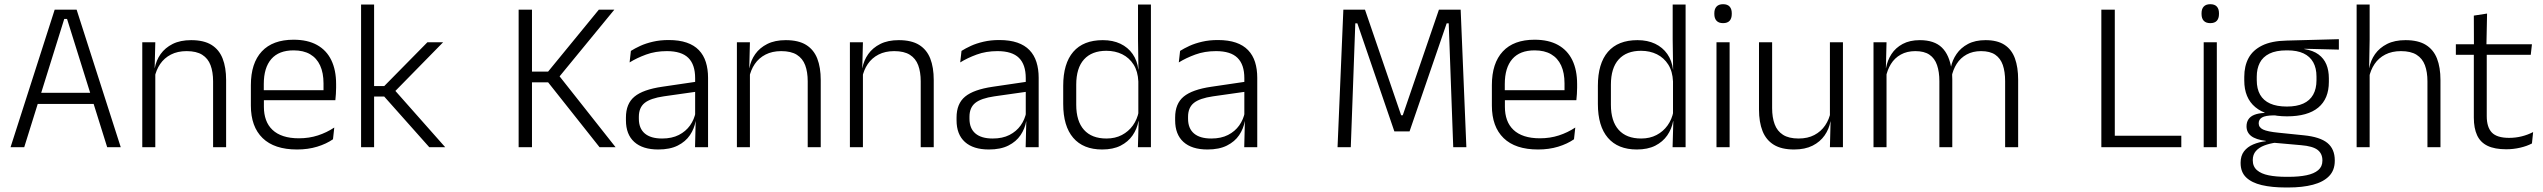

<svg xmlns="http://www.w3.org/2000/svg" viewBox="-20 -684 11816 892"><path d="M92.5 0H29L234 -639H336L541 0H478L291.5 -596H278.5ZM431 -201H138.5V-253H431Z M1030.5 0H970V-306Q970 -349.5 958.2 -381Q946.5 -412.5 919.5 -429.5Q892.5 -446.5 847 -446.5Q805 -446.5 774 -430.5Q743 -414.5 724 -386.5Q705 -358.5 698 -322.5L685.5 -367.5H699Q705.5 -403.5 726.2 -432.8Q747 -462 782.2 -479.8Q817.5 -497.5 868 -497.5Q927 -497.5 962.5 -475.5Q998 -453.5 1014.2 -412.2Q1030.5 -371 1030.5 -312ZM701.5 0H641V-487.5H701.5L698.5 -367L701.5 -364Z M1360 10.5Q1254.5 10.5 1200 -42.5Q1145.5 -95.5 1145.5 -193.5V-288.5Q1145.5 -390.5 1196.2 -445Q1247 -499.5 1344 -499.5Q1409 -499.5 1453 -475Q1497 -450.5 1519.2 -404.5Q1541.5 -358.5 1541.5 -294V-276.5Q1541.5 -262 1540.5 -247.5Q1539.5 -233 1538 -218.5H1482Q1483 -240.5 1483 -260.2Q1483 -280 1483 -296.5Q1483 -345.5 1467.2 -379.8Q1451.5 -414 1420.8 -432Q1390 -450 1344 -450Q1275.5 -450 1240.5 -409.8Q1205.5 -369.5 1205.5 -293.5V-246L1206 -238V-187.5Q1206 -154 1215.8 -127Q1225.5 -100 1245.8 -80.8Q1266 -61.5 1296.8 -51.5Q1327.5 -41.5 1368.5 -41.5Q1416 -41.5 1456.8 -54.8Q1497.5 -68 1533 -91.5L1527 -37Q1496 -15.5 1453.5 -2.5Q1411 10.5 1360 10.5ZM1524.5 -218.5H1177V-265H1524.5Z M2048.5 0H1974.5L1765 -235.5H1710V-284H1765L1965.5 -487.5H2038.5L1809 -253.5V-270.5ZM1718 0H1657.5V-663H1718Z M2840 0H2765.5L2526.5 -301.5H2446V-351.5H2526.5L2762 -639H2834L2573 -321L2572.5 -338.5ZM2451.5 0H2389.5V-639H2451.5Z M3269.5 0H3209L3212 -121.5L3209.5 -131V-288.5V-321Q3209.5 -384 3177.8 -415.2Q3146 -446.5 3078 -446.5Q3025 -446.5 2981.5 -430.5Q2938 -414.5 2905 -394L2911 -447.5Q2929 -459 2954.5 -470.8Q2980 -482.5 3013.2 -490.2Q3046.5 -498 3086.5 -498Q3135.5 -498 3170.2 -486Q3205 -474 3227 -451Q3249 -428 3259.2 -395.5Q3269.5 -363 3269.5 -322.5ZM3038 10.5Q2965.5 10.5 2926.8 -24.5Q2888 -59.5 2888 -125V-138Q2888 -202.5 2927.8 -235.2Q2967.5 -268 3056.5 -281L3219.5 -305L3222.5 -259L3064 -236.5Q3002 -227.5 2975 -205.8Q2948 -184 2948 -141.5V-132.5Q2948 -87.5 2975.5 -64Q3003 -40.5 3056 -40.5Q3101.5 -40.5 3133.8 -57Q3166 -73.5 3185.8 -101.2Q3205.5 -129 3212 -163.5L3224 -120.5H3211.5Q3205.5 -86 3185.2 -56Q3165 -26 3128.8 -7.8Q3092.5 10.5 3038 10.5Z M3793 0H3732.5V-306Q3732.5 -349.5 3720.8 -381Q3709 -412.5 3682 -429.5Q3655 -446.5 3609.5 -446.5Q3567.5 -446.5 3536.5 -430.5Q3505.5 -414.5 3486.5 -386.5Q3467.5 -358.5 3460.5 -322.5L3448 -367.5H3461.5Q3468 -403.5 3488.8 -432.8Q3509.5 -462 3544.8 -479.8Q3580 -497.5 3630.5 -497.5Q3689.5 -497.5 3725 -475.5Q3760.5 -453.5 3776.8 -412.2Q3793 -371 3793 -312ZM3464 0H3403.5V-487.5H3464L3461 -367L3464 -364Z M4318 0H4257.5V-306Q4257.5 -349.5 4245.8 -381Q4234 -412.5 4207 -429.5Q4180 -446.5 4134.5 -446.5Q4092.5 -446.5 4061.5 -430.5Q4030.5 -414.5 4011.5 -386.5Q3992.5 -358.5 3985.5 -322.5L3973 -367.5H3986.5Q3993 -403.5 4013.8 -432.8Q4034.5 -462 4069.8 -479.8Q4105 -497.5 4155.5 -497.5Q4214.5 -497.5 4250 -475.5Q4285.5 -453.5 4301.8 -412.2Q4318 -371 4318 -312ZM3989 0H3928.5V-487.5H3989L3986 -367L3989 -364Z M4805.5 0H4745L4748 -121.5L4745.5 -131V-288.5V-321Q4745.5 -384 4713.8 -415.2Q4682 -446.5 4614 -446.5Q4561 -446.5 4517.5 -430.5Q4474 -414.5 4441 -394L4447 -447.5Q4465 -459 4490.5 -470.8Q4516 -482.5 4549.2 -490.2Q4582.5 -498 4622.5 -498Q4671.5 -498 4706.2 -486Q4741 -474 4763 -451Q4785 -428 4795.2 -395.5Q4805.5 -363 4805.5 -322.5ZM4574 10.5Q4501.5 10.5 4462.8 -24.5Q4424 -59.5 4424 -125V-138Q4424 -202.5 4463.8 -235.2Q4503.5 -268 4592.5 -281L4755.5 -305L4758.5 -259L4600 -236.5Q4538 -227.5 4511 -205.8Q4484 -184 4484 -141.5V-132.5Q4484 -87.5 4511.5 -64Q4539 -40.5 4592 -40.5Q4637.5 -40.5 4669.8 -57Q4702 -73.5 4721.8 -101.2Q4741.5 -129 4748 -163.5L4760 -120.5H4747.5Q4741.5 -86 4721.2 -56Q4701 -26 4664.8 -7.8Q4628.5 10.5 4574 10.5Z M5100.5 10.5Q5012.5 10.5 4966 -43.8Q4919.5 -98 4919.5 -201V-285.5Q4919.5 -389 4966.2 -443.2Q5013 -497.5 5103.5 -497.5Q5150 -497.5 5185.2 -480.8Q5220.5 -464 5242 -433.2Q5263.5 -402.5 5268.5 -361H5288.5L5268.5 -305.5Q5266.5 -352.5 5246.5 -384Q5226.5 -415.5 5193.8 -431.8Q5161 -448 5120 -448Q5052.5 -448 5016.2 -408Q4980 -368 4980 -290.5V-197.5Q4980 -121 5016 -80.8Q5052 -40.5 5120.5 -40.5Q5161 -40.5 5192 -56.8Q5223 -73 5243.2 -101.2Q5263.5 -129.5 5270.5 -166L5286.5 -121H5269Q5262.5 -85 5241.8 -55Q5221 -25 5186 -7.2Q5151 10.5 5100.5 10.5ZM5327 0H5266.5L5270 -122L5268.5 -142V-347.5L5269 -362L5267 -500.5V-663H5327Z M5821 0H5760.5L5763.5 -121.5L5761 -131V-288.5V-321Q5761 -384 5729.2 -415.2Q5697.5 -446.5 5629.5 -446.5Q5576.5 -446.5 5533 -430.5Q5489.5 -414.5 5456.5 -394L5462.5 -447.5Q5480.5 -459 5506 -470.8Q5531.5 -482.5 5564.8 -490.2Q5598 -498 5638 -498Q5687 -498 5721.8 -486Q5756.5 -474 5778.5 -451Q5800.5 -428 5810.8 -395.5Q5821 -363 5821 -322.5ZM5589.5 10.5Q5517 10.5 5478.2 -24.5Q5439.5 -59.5 5439.5 -125V-138Q5439.5 -202.5 5479.2 -235.2Q5519 -268 5608 -281L5771 -305L5774 -259L5615.5 -236.5Q5553.5 -227.5 5526.5 -205.8Q5499.5 -184 5499.5 -141.5V-132.5Q5499.5 -87.5 5527 -64Q5554.5 -40.5 5607.5 -40.5Q5653 -40.5 5685.2 -57Q5717.5 -73.5 5737.2 -101.2Q5757 -129 5763.5 -163.5L5775.5 -120.5H5763Q5757 -86 5736.8 -56Q5716.5 -26 5680.2 -7.8Q5644 10.5 5589.5 10.5Z M6255.5 0H6194L6221 -639H6321.5L6489.5 -148.5H6497L6665 -639H6766L6792.5 0H6731.5L6721 -286.5L6710.5 -575.5H6701L6528.5 -73.5H6458L6286 -575.5H6276.5L6266 -286Z M7125.5 10.5Q7020 10.5 6965.5 -42.5Q6911 -95.5 6911 -193.5V-288.5Q6911 -390.5 6961.8 -445Q7012.5 -499.5 7109.5 -499.5Q7174.5 -499.5 7218.5 -475Q7262.5 -450.5 7284.8 -404.5Q7307 -358.5 7307 -294V-276.5Q7307 -262 7306 -247.5Q7305 -233 7303.5 -218.5H7247.5Q7248.5 -240.5 7248.5 -260.2Q7248.5 -280 7248.5 -296.5Q7248.5 -345.5 7232.8 -379.8Q7217 -414 7186.2 -432Q7155.5 -450 7109.5 -450Q7041 -450 7006 -409.8Q6971 -369.5 6971 -293.5V-246L6971.5 -238V-187.5Q6971.5 -154 6981.2 -127Q6991 -100 7011.2 -80.8Q7031.5 -61.5 7062.2 -51.5Q7093 -41.5 7134 -41.5Q7181.5 -41.5 7222.2 -54.8Q7263 -68 7298.5 -91.5L7292.5 -37Q7261.5 -15.5 7219 -2.5Q7176.5 10.5 7125.5 10.5ZM7290 -218.5H6942.5V-265H7290Z M7584.5 10.5Q7496.5 10.5 7450 -43.8Q7403.5 -98 7403.5 -201V-285.5Q7403.5 -389 7450.2 -443.2Q7497 -497.5 7587.5 -497.5Q7634 -497.5 7669.2 -480.8Q7704.5 -464 7726 -433.2Q7747.5 -402.5 7752.5 -361H7772.5L7752.5 -305.5Q7750.5 -352.5 7730.5 -384Q7710.5 -415.5 7677.8 -431.8Q7645 -448 7604 -448Q7536.5 -448 7500.2 -408Q7464 -368 7464 -290.5V-197.5Q7464 -121 7500 -80.8Q7536 -40.5 7604.5 -40.5Q7645 -40.5 7676 -56.8Q7707 -73 7727.2 -101.2Q7747.5 -129.5 7754.5 -166L7770.5 -121H7753Q7746.5 -85 7725.8 -55Q7705 -25 7670 -7.2Q7635 10.5 7584.5 10.5ZM7811 0H7750.5L7754 -122L7752.5 -142V-347.5L7753 -362L7751 -500.5V-663H7811Z M8015.5 0H7954.5V-487.5H8015.5ZM7985 -576.5Q7965 -576.5 7954.8 -587.5Q7944.5 -598.5 7944.5 -619V-622.5Q7944.5 -642.5 7954.8 -653.5Q7965 -664.5 7985 -664.5Q8005.5 -664.5 8015.5 -653.5Q8025.5 -642.5 8025.5 -622.5V-619Q8025.5 -598.5 8015.5 -587.5Q8005.5 -576.5 7985 -576.5Z M8152 -487.5H8213V-181.5Q8213 -138.5 8224.8 -106.8Q8236.5 -75 8263.5 -57.8Q8290.5 -40.5 8336 -40.5Q8378.5 -40.5 8409.2 -56.8Q8440 -73 8459.2 -101.2Q8478.5 -129.5 8485 -164.5L8497.5 -120H8484Q8477.5 -84.5 8456.8 -54.8Q8436 -25 8400.8 -7.2Q8365.5 10.5 8315 10.5Q8256.5 10.5 8220.8 -11.5Q8185 -33.5 8168.5 -75Q8152 -116.5 8152 -175.5ZM8481.5 -487.5H8542V0H8481.5L8484.5 -120.5L8481.5 -123.5Z M9356 0H9295.5V-307Q9295.5 -350.5 9284.8 -381.8Q9274 -413 9249.5 -429.8Q9225 -446.5 9183.5 -446.5Q9145.5 -446.5 9116.8 -430.8Q9088 -415 9070.5 -387.5Q9053 -360 9046.5 -325.5L9035 -371H9043.5Q9050 -404.5 9069.8 -433.2Q9089.5 -462 9123 -479.8Q9156.5 -497.5 9204.5 -497.5Q9259 -497.5 9292.5 -475.8Q9326 -454 9341 -412.8Q9356 -371.5 9356 -313.5ZM8744.5 0H8684V-487.5H8744.5L8741.5 -366.5L8744.5 -363.5ZM9050 0H8990V-307Q8990 -350 8979.2 -381.5Q8968.5 -413 8944 -429.8Q8919.5 -446.5 8878.5 -446.5Q8839.5 -446.5 8810.8 -430.5Q8782 -414.5 8764.8 -386.5Q8747.5 -358.5 8741 -322.5L8727.5 -367.5H8742Q8748.5 -403.5 8767.5 -432.8Q8786.5 -462 8819.5 -479.8Q8852.5 -497.5 8899 -497.5Q8966.5 -497.5 9001.8 -463Q9037 -428.5 9046.5 -360.5Q9048.5 -350 9049.2 -338.8Q9050 -327.5 9050 -316Z M9805 -639V0H9742.5V-639ZM9775 0V-53.5H10114V0Z M10279 0H10218V-487.5H10279ZM10248.5 -576.5Q10228.5 -576.5 10218.2 -587.5Q10208 -598.5 10208 -619V-622.5Q10208 -642.5 10218.2 -653.5Q10228.5 -664.5 10248.5 -664.5Q10269 -664.5 10279 -653.5Q10289 -642.5 10289 -622.5V-619Q10289 -598.5 10279 -587.5Q10269 -576.5 10248.5 -576.5Z M10605 -143.5Q10509 -143.5 10457.8 -186.2Q10406.5 -229 10406.5 -310V-327Q10406.5 -377 10426.2 -414Q10446 -451 10489.5 -472.5Q10533 -494 10603.5 -495.5L10846 -502V-453.5L10686 -457.5V-456Q10726.5 -449.5 10751.5 -431Q10776.5 -412.5 10788 -384.5Q10799.5 -356.5 10799.5 -320.5V-303.5Q10799.5 -225 10750.2 -184.2Q10701 -143.5 10605 -143.5ZM10602 137.5H10612.5Q10660.5 137.5 10695.5 130.2Q10730.5 123 10750 106.5Q10769.5 90 10769.5 62.5V61Q10769.5 29.5 10747 12.2Q10724.5 -5 10670.5 -9.5L10535.5 -21.5L10556.5 -22Q10524 -17.5 10499.2 -8Q10474.5 1.5 10460.2 18Q10446 34.5 10446 59.5V60.5Q10446 89.5 10465.5 106.5Q10485 123.5 10520 130.5Q10555 137.5 10602 137.5ZM10611.5 187H10598.5Q10535 187 10488 176Q10441 165 10415.2 140.2Q10389.5 115.5 10389.5 73.5V71.5Q10389.5 40 10405.2 19.2Q10421 -1.5 10448 -13Q10475 -24.5 10507 -28L10506.5 -29.5Q10460 -35.5 10438.5 -52.2Q10417 -69 10417 -97V-97.5Q10417 -116 10425.8 -129.5Q10434.5 -143 10453 -150.5Q10471.5 -158 10501 -159.5V-168.5L10581.5 -147L10543.5 -148Q10504 -147.5 10488.8 -138.2Q10473.5 -129 10473.5 -111.5V-111Q10473.5 -92 10494 -82.2Q10514.5 -72.5 10565 -67.5L10682.5 -55.5Q10758.5 -48 10792.8 -19.8Q10827 8.5 10827 61V63Q10827 107 10800.5 134.2Q10774 161.5 10725.5 174.2Q10677 187 10611.5 187ZM10604.5 -189Q10650 -189 10680.5 -202.8Q10711 -216.5 10726.5 -244Q10742 -271.5 10742 -311V-328.5Q10742 -367.5 10726.8 -394.8Q10711.5 -422 10681.8 -436Q10652 -450 10607 -450H10603.5Q10554 -450 10523.2 -434.8Q10492.5 -419.5 10478.5 -392Q10464.5 -364.5 10464.5 -328V-311.5Q10464.5 -271.5 10480 -244.2Q10495.5 -217 10526.5 -203Q10557.5 -189 10604.5 -189Z M11318 0H11257.5V-306Q11257.5 -349.5 11245.8 -381Q11234 -412.5 11207 -429.5Q11180 -446.5 11134.5 -446.5Q11092.5 -446.5 11061.5 -430.5Q11030.5 -414.5 11011.8 -386.5Q10993 -358.5 10986 -323L10970.5 -367.5H10987Q10993.5 -403.5 11014.2 -432.8Q11035 -462 11070 -479.8Q11105 -497.5 11155.5 -497.5Q11214.5 -497.5 11250 -475.5Q11285.5 -453.5 11301.8 -412.2Q11318 -371 11318 -312ZM10989 0H10928.5V-663H10989V-501L10986.5 -361L10989 -356Z M11623.5 9.5Q11570 9.5 11536.8 -6.5Q11503.5 -22.5 11488.2 -55.5Q11473 -88.5 11473 -137.5V-455.5H11533V-144.5Q11533 -93 11556.8 -68.2Q11580.5 -43.5 11637 -43.5Q11667 -43.5 11695.2 -50.5Q11723.5 -57.5 11748.5 -70.5L11743 -17.5Q11719.5 -5 11688 2.2Q11656.5 9.5 11623.5 9.5ZM11737.5 -429.5H11389.5V-478.5H11743ZM11531.5 -471.5H11473.5L11473 -611.5L11534.5 -621Z"/></svg>

Font: Anek Kannada Medium Light
Style: Regular
Weight: 300
Version: Version 1.003